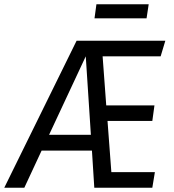

<svg xmlns="http://www.w3.org/2000/svg" viewBox="-64 -880 817 900"><path d="M417 -616 434 -386H660L650 -313H440L458 -73H662L650 0H378L367 -174H131L50 0H-44L295 -689H711L689 -616ZM362 -248 338 -616 166 -248ZM379 -794 388 -860H633L623 -794Z"/></svg>

Font: Fira Sans Condensed
Style: Italic
Weight: 400
Width: 3
Italic angle: -8°
Designer: bBox Type GmbH & Carrois Corporate GbR & Edenspiekermann AG
Foundry: bBox Type GmbH & Carrois Corporate GbR & Edenspiekermann AG
Version: Version 4.301